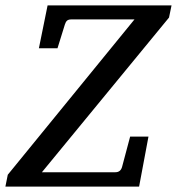

<svg xmlns="http://www.w3.org/2000/svg" viewBox="-40 -691 655 711"><path d="M585.9 -626 115.2 -53.2H387.2Q406.7 -53.2 412.1 -73.2L441.9 -185.1H509.8L475.1 0H-20L-11.2 -43.9L458 -619.1H224.1Q213.4 -619.1 208.3 -614.5Q203.1 -609.9 200.2 -600.1L172.9 -512.2H104L136.2 -670.9H595.2Z"/></svg>

Font: Charis SIL
Style: Italic
Weight: 400
Italic angle: -11°
Foundry: SIL International
Version: Version 4.112